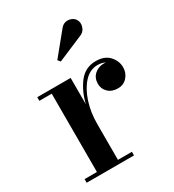

<svg xmlns="http://www.w3.org/2000/svg" viewBox="-171 -796 809 894"><g transform="rotate(-30 234.0 -349.5)"><path d="M342.5 -606 208.5 -549 197.5 -562.5 291 -677Q303.5 -694 319.5 -697.5Q335.5 -701 349.8 -695.2Q364 -689.5 371 -678.5Q382.5 -660 374.5 -636.8Q366.5 -613.5 342.5 -606ZM30.5 -19.5H97V-440.5H30.5V-460H210V-318.5Q225 -381.5 259.2 -425.5Q293.5 -469.5 350 -469.5Q397 -469.5 421.8 -442.2Q446.5 -415 446.5 -381Q446.5 -351 427.2 -329.2Q408 -307.5 377 -307.5Q345 -307.5 325.5 -326.2Q306 -345 306 -372Q306 -404 327 -422.5Q348 -441 376.5 -441Q382.5 -441 388 -440.5Q370 -449.5 348 -449.5Q307 -449.5 276 -416Q245 -382.5 227.5 -328.5Q210 -274.5 210 -213.5V-19.5H285V0H30.5Z"/></g></svg>

Font: Bodoni* 11pt Medium
Style: Regular
Weight: 500
Version: Version 2.3